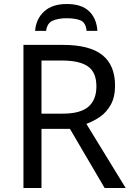

<svg xmlns="http://www.w3.org/2000/svg" viewBox="-20 -938 662 958"><path d="M294 -714Q427 -714 490.5 -663.5Q554 -613 554 -511Q554 -454 533 -416Q512 -378 479.5 -355.5Q447 -333 411 -320L607 0H502L329 -295H187V0H97V-714ZM289 -636H187V-371H294Q381 -371 421 -405.5Q461 -440 461 -507Q461 -577 419 -606.5Q377 -636 289 -636ZM313 -918Q387 -918 424.5 -882Q462 -846 466 -784H412Q408 -825 382.5 -836Q357 -847 311 -847Q272 -847 243.5 -835Q215 -823 210 -784H155Q160 -844 200.5 -881Q241 -918 313 -918Z"/></svg>

Font: Noto IKEA Latin
Style: Regular
Weight: 400
Designer: Monotype Design Team
Foundry: Monotype Imaging Inc.
Version: Version 1.0